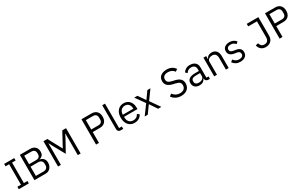

<svg xmlns="http://www.w3.org/2000/svg" viewBox="321 -2790 7511 4816"><g transform="rotate(-30 4077.0 -382.0)"><path d="M355 0H63V-70H167V-663H63V-733H355V-663H251V-70H355Z M517 0V-733H816Q906 -733 958 -682Q1010 -631 1010 -545Q1010 -471 974 -434Q938 -397 892 -389V-382Q923 -380 956 -361.5Q989 -343 1012 -305Q1035 -267 1035 -211Q1035 -151 1010.5 -103Q986 -55 943.5 -27.5Q901 0 847 0ZM806 -414Q860 -414 890 -441.5Q920 -469 920 -519V-554Q920 -604 890 -631.5Q860 -659 806 -659H601V-414ZM821 -74Q880 -74 912.5 -104.5Q945 -135 945 -190V-227Q945 -282 912.5 -312Q880 -342 821 -342H601V-74Z M1283 0H1201V-733H1313L1527 -336H1532L1746 -733H1855V0H1773V-622H1768L1709 -506L1528 -179L1347 -506L1288 -622H1283Z M2386 0H2302V-733H2593Q2690 -733 2743 -677Q2796 -621 2796 -524Q2796 -426 2743 -370Q2690 -314 2593 -314H2386ZM2386 -659V-388H2593Q2647 -388 2676.5 -416.5Q2706 -445 2706 -497V-550Q2706 -602 2676.5 -630.5Q2647 -659 2593 -659Z M3016 0Q2975 0 2952 -23.5Q2929 -47 2929 -84V-777H3009V-70H3089V0Z M3174 -271Q3174 -356 3204 -420Q3234 -484 3288.5 -518.5Q3343 -553 3415 -553Q3486 -553 3538.5 -519.5Q3591 -486 3619 -426Q3647 -366 3647 -289V-252H3258V-226Q3258 -151 3301.5 -104Q3345 -57 3420 -57Q3472 -57 3511.5 -82Q3551 -107 3572 -153L3629 -112Q3603 -55 3547 -21Q3491 13 3416 13Q3344 13 3289 -22Q3234 -57 3204 -121Q3174 -185 3174 -271ZM3258 -312H3561V-322Q3561 -396 3520.5 -441Q3480 -486 3415 -486Q3346 -486 3302 -439Q3258 -392 3258 -318Z M3799 0H3710L3911 -273L3718 -541H3812L3952 -337H3955L4100 -541H4189L3998 -278L4193 0H4099L3956 -214H3953Z M4508 -116 4571 -166Q4610 -114 4658.5 -87.5Q4707 -61 4770 -61Q4849 -61 4891.5 -99Q4934 -137 4934 -203Q4934 -256 4902 -285.5Q4870 -315 4796 -331L4736 -345Q4633 -368 4581.5 -416.5Q4530 -465 4530 -546Q4530 -642 4596 -694Q4662 -746 4772 -746Q4930 -746 5012 -627L4949 -582Q4884 -672 4768 -672Q4694 -672 4653.5 -640.5Q4613 -609 4613 -549Q4613 -496 4646.5 -467.5Q4680 -439 4753 -423L4814 -410Q4920 -386 4968.5 -337Q5017 -288 5017 -207Q5017 -106 4950 -46.5Q4883 13 4766 13Q4603 13 4508 -116Z M5120 -151Q5120 -228 5177 -268.5Q5234 -309 5349 -309H5458V-363Q5458 -423 5425.5 -454Q5393 -485 5328 -485Q5237 -485 5188 -403L5140 -448Q5164 -495 5213.5 -524.5Q5263 -554 5332 -554Q5429 -554 5483.5 -506Q5538 -458 5538 -372V-70H5600V0H5557Q5474 0 5463 -88H5458Q5441 -39 5399.5 -13Q5358 13 5300 13Q5215 13 5167.5 -31Q5120 -75 5120 -151ZM5458 -158V-249H5345Q5274 -249 5239 -227.5Q5204 -206 5204 -165V-143Q5204 -101 5233.5 -78Q5263 -55 5314 -55Q5376 -55 5417 -84.5Q5458 -114 5458 -158Z M5724 0V-541H5804V-454H5808Q5851 -553 5962 -553Q6046 -553 6094.5 -499Q6143 -445 6143 -348V0H6063V-332Q6063 -406 6031.5 -443.5Q6000 -481 5939 -481Q5883 -481 5843.5 -453.5Q5804 -426 5804 -375V0Z M6267 -93 6325 -140Q6357 -98 6396 -76.5Q6435 -55 6485 -55Q6541 -55 6572 -79Q6603 -103 6603 -146Q6603 -182 6580 -204.5Q6557 -227 6504 -234L6461 -240Q6288 -264 6288 -396Q6288 -473 6341.5 -513.5Q6395 -554 6480 -554Q6543 -554 6588.5 -531.5Q6634 -509 6668 -467L6615 -419Q6594 -448 6558.5 -467Q6523 -486 6475 -486Q6422 -486 6393.5 -463Q6365 -440 6365 -400Q6365 -361 6391 -342Q6417 -323 6472 -313L6514 -307Q6600 -295 6640 -256.5Q6680 -218 6680 -155Q6680 -77 6626.5 -32Q6573 13 6480 13Q6409 13 6357 -14.5Q6305 -42 6267 -93Z M7015 -152 7091 -169Q7103 -119 7134.5 -90.5Q7166 -62 7219 -62Q7279 -62 7310.5 -98Q7342 -134 7342 -205V-659H7089V-733H7426V-190Q7426 -129 7399.5 -83Q7373 -37 7326 -12Q7279 13 7217 13Q7136 13 7083 -31.5Q7030 -76 7015 -152Z M7702 0H7618V-733H7909Q8006 -733 8059 -677Q8112 -621 8112 -524Q8112 -426 8059 -370Q8006 -314 7909 -314H7702ZM7702 -659V-388H7909Q7963 -388 7992.5 -416.5Q8022 -445 8022 -497V-550Q8022 -602 7992.5 -630.5Q7963 -659 7909 -659Z"/></g></svg>

Font: IBM Plex Sans JP
Style: Regular
Weight: 400
Designer: Mike Abbink; Paul van der Laan; Pieter van Rosmalen; Wujin Sim; Yejin Wi; Jinhee Kim; Boomi Park; Yona Kim; Kichan Ma
Foundry: Sandoll Inc.
Version: Version 1.001